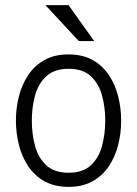

<svg xmlns="http://www.w3.org/2000/svg" viewBox="-20 -720 534 748"><path d="M42 -250Q42 -298 53.5 -344Q65 -390 89.5 -427Q114 -464 153 -486Q192 -508 247 -508Q302 -508 341 -486Q380 -464 404.5 -427Q429 -390 440.5 -344Q452 -298 452 -250Q452 -202 440.5 -156Q429 -110 404.5 -73Q380 -36 341 -14Q302 8 247 8Q192 8 153 -14Q114 -36 89.5 -73Q65 -110 53.5 -156Q42 -202 42 -250ZM104 -250Q104 -198 116.5 -151.5Q129 -105 160.5 -76Q192 -47 247 -47Q303 -47 334 -76Q365 -105 377.5 -151.5Q390 -198 390 -250Q390 -302 377.5 -348Q365 -394 334 -423Q303 -452 247 -452Q192 -452 160.5 -423Q129 -394 116.5 -348Q104 -302 104 -250ZM157 -700H247L347 -560H287Z"/></svg>

Font: Epunda Sans Light
Style: Regular
Weight: 300
Designer: Simon Atzbach
Foundry: typofactur
Version: Version 2.204; ttfautohint (v1.8.4.7-5d5b)